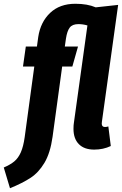

<svg xmlns="http://www.w3.org/2000/svg" viewBox="-95 -778 647 1019"><path d="M480 -107 493 -3Q453 16 405 16Q352 16 323.5 -13Q295 -42 295 -94Q295 -114 297 -125L369 -643Q345 -650 321 -650Q289 -650 275 -631.5Q261 -613 255 -573L249 -531H319L289 -425H235L184 -52Q172 34 141 86Q110 138 67 166Q24 194 -42 221L-75 111Q-40 96 -19 78.5Q2 61 15.5 30.5Q29 0 36 -50L87 -425H27L42 -531H101L108 -582Q120 -661 171 -709.5Q222 -758 305 -758Q369 -758 413 -739L532 -752L446 -133Q445 -129 445 -122Q445 -104 462 -104Q471 -104 480 -107Z"/></svg>

Font: Fira Sans Extra Condensed
Style: Bold Italic
Weight: 700
Width: 3
Italic angle: -8°
Designer: Carrois Corporate & Edenspiekermann AG
Foundry: Carrois Corporate GbR & Edenspiekermann AG
Version: Version 4.203